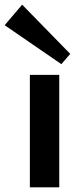

<svg xmlns="http://www.w3.org/2000/svg" viewBox="-55 -803 345 823"><path d="M73 0V-482H199V0ZM208 -528 -35 -695 40 -783 246 -572Z"/></svg>

Font: Zen Kaku Gothic New Black
Style: Regular
Weight: 900
Designer: Yoshimichi Ohira
Foundry: Positype
Version: Version 1.001